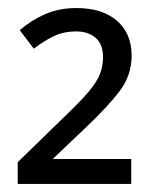

<svg xmlns="http://www.w3.org/2000/svg" viewBox="-20 -873 390 477"><path d="M306 -416H24V-470L139 -582Q180 -621 200.5 -645.5Q221 -670 228.5 -689.5Q236 -709 236 -731Q236 -763 217.5 -779Q199 -795 169 -795Q139 -795 114.5 -783.5Q90 -772 64 -752L29 -798Q58 -823 92.5 -838Q127 -853 170 -853Q234 -853 270.5 -821.5Q307 -790 307 -735Q307 -686 277.5 -647Q248 -608 192 -555L111 -478H306Z"/></svg>

Font: Go Noto Current
Style: Regular
Weight: 400
Designer: Monotype Design Team
Foundry: Monotype Imaging Inc.
Version: Version 2.007; ttfautohint (v1.8) -l 8 -r 50 -G 200 -x 14 -D